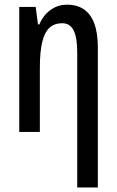

<svg xmlns="http://www.w3.org/2000/svg" viewBox="-20 -569 503 828"><path d="M269 -548.8Q312.5 -548.8 342 -528.6Q371.6 -508.3 386.7 -467.3Q401.9 -426.3 401.9 -364.3V239.3H313V-343.8Q313 -406.7 297.6 -437.7Q282.2 -468.8 248 -468.8Q214.8 -468.8 193.6 -449.5Q172.4 -430.2 162.1 -387.9Q151.9 -345.7 151.9 -277.8V0H63V-539.1H133.8L144 -463.4H149.4Q160.6 -489.7 178.2 -508.8Q195.8 -527.8 218.8 -538.3Q241.7 -548.8 269 -548.8Z"/></svg>

Font: Open Sans Condensed Medium
Style: Regular
Weight: 500
Width: 3
Designer: Monotype Design Team
Foundry: Monotype Imaging Inc.
Version: Version 3.000